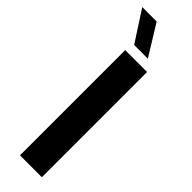

<svg xmlns="http://www.w3.org/2000/svg" viewBox="-294 -773 774 774"><g transform="rotate(45 93.0 -385.5)"><path d="M45.1 0V-600H169.9V0ZM55.9 -640 -28.9 -771.2H53.2L134 -640Z"/></g></svg>

Font: Big Shoulders Thin
Style: Regular
Weight: 100
Designer: Patric King
Foundry: XO Type Co
Version: Version 2.002